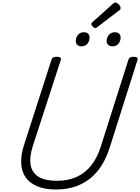

<svg xmlns="http://www.w3.org/2000/svg" viewBox="-20 -1486 1113 1525"><path d="M424 19Q338 19 278 -5.5Q218 -30 185 -75.5Q152 -121 148.5 -187Q145 -253 171 -335L389 -1012Q393 -1024 402 -1029.5Q411 -1035 431 -1035Q450 -1035 458.5 -1029Q467 -1023 463 -1010L241 -327Q212 -237 223.5 -175Q235 -113 287 -81.5Q339 -50 431 -50Q520 -50 588 -80.5Q656 -111 704.5 -172Q753 -233 781 -323L1000 -1012Q1004 -1024 1013 -1029.5Q1022 -1035 1041 -1035Q1080 -1035 1072 -1010L852 -316Q817 -204 757 -130Q697 -56 614 -18.5Q531 19 424 19ZM626 -1118Q607 -1118 594.5 -1129Q582 -1140 582 -1161Q582 -1187 598.5 -1208.5Q615 -1230 647 -1230Q666 -1230 678.5 -1219.5Q691 -1209 691 -1187Q691 -1161 675 -1139.5Q659 -1118 626 -1118ZM872 -1118Q853 -1118 840 -1129Q827 -1140 827 -1161Q827 -1187 844.5 -1208.5Q862 -1230 893 -1230Q911 -1230 924.5 -1219.5Q938 -1209 938 -1187Q938 -1161 921.5 -1139.5Q905 -1118 872 -1118ZM738 -1263Q728 -1263 717 -1274Q706 -1285 706 -1295Q706 -1298 707 -1301.5Q708 -1305 713 -1309L877 -1456Q882 -1460 886 -1463Q890 -1466 895 -1466Q904 -1466 914 -1459Q924 -1452 931 -1442Q938 -1432 938 -1423Q938 -1417 936.5 -1413Q935 -1409 926 -1403L754 -1272Q749 -1268 745 -1265.5Q741 -1263 738 -1263Z"/></svg>

Font: Playwrite CO Light
Style: Regular
Weight: 300
Version: Version 1.002